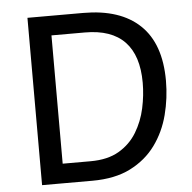

<svg xmlns="http://www.w3.org/2000/svg" viewBox="-52 -772 823 823"><g transform="rotate(-5 360.0 -360.0)"><path d="M152 0V-84H312Q386 -84 434.5 -112.5Q483 -141 511.5 -188Q540 -235 552 -290.5Q564 -346 564 -400Q564 -517 507 -576.5Q450 -636 336 -636H152V-720H336Q495 -720 579.5 -639.5Q664 -559 664 -400Q664 -325 645.5 -253.5Q627 -182 585.5 -125Q544 -68 477 -34Q410 0 312 0ZM96 0V-720H192V0Z"/></g></svg>

Font: Kufam
Style: Regular
Weight: 400
Designer: Wael Morcos, Artur Schmal
Foundry: Original Type
Version: Version 1.301; ttfautohint (v1.8.3)